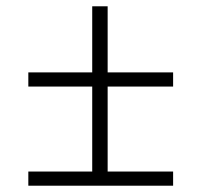

<svg xmlns="http://www.w3.org/2000/svg" viewBox="-20 -590 640 610"><path d="M70 0V-45H273V-315H70V-360H273V-570H322V-360H530V-315H322V-45H530V0Z"/></svg>

Font: Tiny Thin
Style: Regular
Weight: 100
Monospace: yes
Designer: Philipp Nurullin, Konstantin Bulenkov
Foundry: JetBrains
Version: Version 2.251; ttfautohint (v1.8.4.7-5d5b)